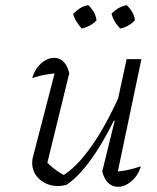

<svg xmlns="http://www.w3.org/2000/svg" viewBox="-20 -714 604 740"><path d="M247 -432 159 -72 155 -95Q174 -74 195.5 -58.5Q217 -43 236 -35H218Q274 -67 333 -151Q392 -235 446 -359L458 -332Q430 -269 402.5 -217Q375 -165 347.5 -123.5Q320 -82 292.5 -51.5Q265 -21 237 -2Q219 3 204 3Q162 3 133 -22.5Q104 -48 104 -87Q104 -100 108 -113L198 -460L223 -434Q191 -432 160.5 -427Q130 -422 104 -413Q111 -437 124.5 -454.5Q138 -472 154.5 -481.5Q171 -491 189 -491Q210 -491 225 -476Q240 -461 247 -432ZM374 -53 422 -248 417 -250 468 -486H525L428 -24L415 -52Q444 -53 470 -58.5Q496 -64 523 -73Q516 -49 502 -31.5Q488 -14 470.5 -4Q453 6 435 6Q412 6 396.5 -9.5Q381 -25 374 -53ZM321 -694Q333 -682 341.5 -667.5Q350 -653 352 -636Q342 -624 326 -615.5Q310 -607 295 -604Q283 -617 274 -632Q265 -647 262 -661Q275 -674 289.5 -683Q304 -692 321 -694ZM469 -694Q482 -681 490 -667Q498 -653 500 -636Q488 -623 473.5 -615Q459 -607 444 -604Q432 -615 423 -630Q414 -645 410 -661Q422 -674 437.5 -683Q453 -692 469 -694Z"/></svg>

Font: Piazzolla 8pt ExtraLight
Style: Italic
Weight: 250
Italic angle: -11.3°
Designer: Juan Pablo del Peral
Foundry: Huerta Tipografica
Version: Version 2.001